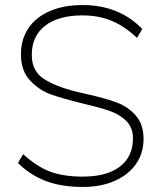

<svg xmlns="http://www.w3.org/2000/svg" viewBox="-20 -733 638 761"><path d="M51 -87 72 -122Q125 -73 178 -53Q231 -33 308 -33Q403 -33 455 -72.5Q507 -112 507 -185Q507 -227 481 -253Q455 -279 417 -292.5Q379 -306 315 -321Q229 -342 182.5 -358.5Q136 -375 99.5 -413.5Q63 -452 63 -518Q63 -577 92.5 -621Q122 -665 177.5 -689Q233 -713 307 -713Q452 -713 544 -618L523 -583Q473 -630 421.5 -651Q370 -672 307 -672Q212 -672 159 -631Q106 -590 106 -516Q106 -452 152 -421.5Q198 -391 281 -370L324 -360Q396 -344 441 -327.5Q486 -311 517.5 -276Q549 -241 549 -182Q549 -126 519 -83Q489 -40 434.5 -16Q380 8 308 8Q225 8 163 -15Q101 -38 51 -87Z"/></svg>

Font: wassup Sans
Style: Light
Weight: 200
Version: Version 2.001